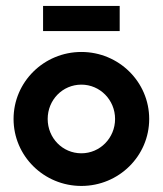

<svg xmlns="http://www.w3.org/2000/svg" viewBox="-20 -603 540 637"><path d="M122.9 -500H377.1V-583.3H122.9ZM250 13.9C374.3 13.9 475 -85.4 475 -208.3C475 -331.2 374.3 -430.6 250 -430.6C125.7 -430.6 25 -331.2 25 -208.3C25 -85.4 125.7 13.9 250 13.9ZM250 -94.4C187.5 -94.4 138.2 -145.1 138.2 -208.3C138.2 -271.5 187.5 -322.2 250 -322.2C311.8 -322.2 361.8 -271.5 361.8 -208.3C361.8 -145.1 311.8 -94.4 250 -94.4Z"/></svg>

Font: Afacad
Style: Bold
Weight: 700
Designer: Kristian Moeller
Foundry: Dicotype
Version: Version 1.000